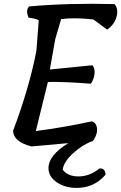

<svg xmlns="http://www.w3.org/2000/svg" viewBox="-20 -752 622 986"><path d="M236 -395Q241 -396 455 -417Q468 -401 465.5 -374Q463 -347 447 -322Q310 -333 226 -331L164 -79Q310 -98 452 -129Q470 -123 476 -104Q486 -69 457 -28Q407 -11 357.5 33Q308 77 302 119Q327 154 383.5 154Q440 154 491 113Q506 112 513.5 120Q521 128 522 145Q464 213 374 213Q314 213 271.5 184Q229 155 229 112Q229 45 331 -17L142 0Q50 -23 47 -80Q131 -303 167 -492L179 -648Q161 -658 127 -661Q110 -700 130 -719Q329 -737 568 -731Q590 -705 578 -664.5Q566 -624 530 -600L460 -652Q364 -663 294 -654L264 -552Z"/></svg>

Font: Tillana Medium
Style: Regular
Weight: 500
Designer: Lipi Raval (Devanagari, Latin), Jonny Pinhorn (Latin)
Foundry: Indian Type Foundry
Version: Version 2.003;PS 1.0;hotconv 1.0.79;makeotf.lib2.5.61930; tt